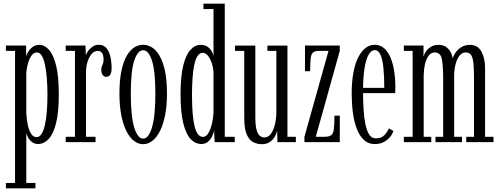

<svg xmlns="http://www.w3.org/2000/svg" viewBox="-20 -770 2700 1040"><path d="M12 250V221H61.5V-494.5H12V-523.5H121.5V-465.5Q124.5 -475.5 133 -489.8Q141.5 -504 156.8 -515.5Q172 -527 193.5 -527Q221.5 -527 245.5 -500.2Q269.5 -473.5 284 -414.8Q298.5 -356 298.5 -259Q298.5 -161 283.5 -102Q268.5 -43 243 -16.5Q217.5 10 186.5 10Q166.5 10 152.8 -1Q139 -12 131.5 -26.5Q124 -41 122.5 -50.5V221H172V250ZM178.5 -27Q193.5 -27 204.5 -43.8Q215.5 -60.5 222.8 -91Q230 -121.5 233.5 -164Q237 -206.5 237 -257.5Q237 -307 233.5 -348.8Q230 -390.5 223.2 -421.2Q216.5 -452 205.8 -469Q195 -486 180.5 -486Q162 -486 150 -468.2Q138 -450.5 131.5 -425.8Q125 -401 122.5 -379.5V-156Q124 -127 129.8 -97Q135.5 -67 147.5 -47Q159.5 -27 178.5 -27Z M336 0V-29H386V-494.5H336V-523.5H443L445 -471Q446 -476.5 454.8 -490.2Q463.5 -504 479 -515.8Q494.5 -527.5 516.5 -527.5Q540.5 -527.5 555.5 -510.5Q570.5 -493.5 577.5 -464.8Q584.5 -436 584.5 -400.5Q584.5 -377.5 577.2 -365.8Q570 -354 556 -354Q543.5 -354 536 -364Q528.5 -374 528.5 -392.5Q528.5 -403.5 531.8 -410.8Q535 -418 538 -426.2Q541 -434.5 541 -448Q541 -472.5 532.2 -483.5Q523.5 -494.5 510 -494.5Q490.5 -494.5 476 -477.2Q461.5 -460 453.8 -434Q446 -408 446 -381.5V-29H497.5V0Z M755.5 11Q728.5 11 705.2 -7.2Q682 -25.5 664.2 -60.8Q646.5 -96 636.8 -147Q627 -198 627 -263.5Q627 -335 637.5 -385.2Q648 -435.5 666 -467Q684 -498.5 707 -513Q730 -527.5 755.5 -527.5Q780.5 -527.5 803.5 -513Q826.5 -498.5 844.8 -467Q863 -435.5 873.8 -385.2Q884.5 -335 884.5 -263.5Q884.5 -198 874.5 -147Q864.5 -96 846.8 -60.8Q829 -25.5 805.5 -7.2Q782 11 755.5 11ZM755.5 -19Q784.5 -19 803 -79.2Q821.5 -139.5 821.5 -263.5Q821.5 -386 803 -442Q784.5 -498 755.5 -498Q726 -498 707.2 -442Q688.5 -386 688.5 -263.5Q688.5 -139.5 707.2 -79.2Q726 -19 755.5 -19Z M1070.5 10Q1038 10 1012.8 -16.5Q987.5 -43 972.8 -102Q958 -161 958 -259Q958 -356 972.5 -414.8Q987 -473.5 1011.8 -500.2Q1036.5 -527 1066.5 -527Q1090.5 -527 1105 -516.2Q1119.5 -505.5 1127 -491.5Q1134.5 -477.5 1136.5 -466.5V-721H1082V-750H1197.5V-29H1251.5V0H1142.5L1139.5 -64.5Q1138 -51 1130 -33.5Q1122 -16 1107.5 -3Q1093 10 1070.5 10ZM1080 -28.5Q1096.5 -28.5 1108.5 -48.8Q1120.5 -69 1127.8 -99.2Q1135 -129.5 1136.5 -159V-382.5Q1134.5 -407 1126.2 -430.5Q1118 -454 1105.5 -469Q1093 -484 1078 -484Q1061 -484 1049.8 -466.2Q1038.5 -448.5 1032 -417Q1025.5 -385.5 1022.8 -344.5Q1020 -303.5 1020 -257Q1020 -202 1023.2 -159.5Q1026.5 -117 1033.5 -87.8Q1040.5 -58.5 1052 -43.5Q1063.5 -28.5 1080 -28.5Z M1398.5 11Q1373 11 1351.2 -0.2Q1329.5 -11.5 1316.2 -42.2Q1303 -73 1303 -132.5V-494.5H1253V-523H1363V-137.5Q1363 -92 1369.5 -67.8Q1376 -43.5 1387.2 -34.5Q1398.5 -25.5 1412.5 -25.5Q1433.5 -25.5 1448 -46Q1462.5 -66.5 1469.8 -98.5Q1477 -130.5 1477 -165V-494.5H1428.5V-523H1537V-29H1582.5V0H1483L1481 -62.5Q1478.5 -47 1468.8 -30Q1459 -13 1441.8 -1Q1424.5 11 1398.5 11Z M1629 0V-29L1759.5 -494.5H1709.5Q1686.5 -494.5 1676 -485.8Q1665.5 -477 1662.8 -453.2Q1660 -429.5 1660 -384.5H1632V-523.5H1820.5V-494.5L1690.5 -29H1736.5Q1763 -29 1774.2 -38Q1785.5 -47 1788.5 -72Q1791.5 -97 1791.5 -143.5H1820.5V0Z M2010 10.5Q1975 10.5 1950.8 -12.2Q1926.5 -35 1912 -74Q1897.5 -113 1891.2 -162Q1885 -211 1885 -263Q1885 -328.5 1894.5 -378.2Q1904 -428 1921.2 -461Q1938.5 -494 1961 -510.8Q1983.5 -527.5 2009.5 -527.5Q2040 -527.5 2061.2 -508.2Q2082.5 -489 2095.8 -456.8Q2109 -424.5 2115.2 -385Q2121.5 -345.5 2121.5 -305Q2121.5 -295 2121.2 -285Q2121 -275 2120.5 -265.5H1939.5V-294H2061.5Q2061.5 -355 2057 -401Q2052.5 -447 2041.2 -472.8Q2030 -498.5 2009.5 -498.5Q1990.5 -498.5 1976.2 -473.2Q1962 -448 1954.2 -398.8Q1946.5 -349.5 1946.5 -277Q1946.5 -225.5 1949.2 -179.2Q1952 -133 1959.2 -97.2Q1966.5 -61.5 1980 -41Q1993.5 -20.5 2015.5 -20.5Q2046 -20.5 2063 -38.8Q2080 -57 2086 -74.5L2111 -61Q2102.5 -32.5 2075.2 -11Q2048 10.5 2010 10.5Z M2167.5 0V-29H2215V-494.5H2167.5V-523.5H2274V-462Q2275.5 -472 2284.8 -487.5Q2294 -503 2311.8 -515Q2329.5 -527 2356 -527Q2384 -527 2400.5 -512.5Q2417 -498 2424.5 -480.2Q2432 -462.5 2432.5 -452.5Q2436 -468.5 2447.8 -485.5Q2459.5 -502.5 2479.2 -514.8Q2499 -527 2525 -527Q2568 -527 2587.8 -490.5Q2607.5 -454 2607.5 -401V-29H2653V0H2505.5V-29H2547.5V-343Q2547.5 -387.5 2545.2 -419.5Q2543 -451.5 2533.8 -468.8Q2524.5 -486 2503.5 -486Q2482.5 -486 2468.5 -467.8Q2454.5 -449.5 2447.5 -421.5Q2440.5 -393.5 2440 -364.5V-29H2482.5V0H2339V-29H2380.5V-343Q2380.5 -410 2373.8 -448Q2367 -486 2335 -486Q2314.5 -486 2301 -467.2Q2287.5 -448.5 2281.5 -420.2Q2275.5 -392 2275 -362.5V-29H2316V0Z"/></svg>

Font: Imbue 24pt Light
Style: Regular
Weight: 300
Designer: Tyler Finck
Foundry: Etcetera Type Company
Version: Version 1.102